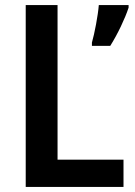

<svg xmlns="http://www.w3.org/2000/svg" viewBox="-20 -734 530 754"><path d="M81 0H465V-107H206V-714H81ZM485 -704V-714H368C365 -674 351 -601 341 -567V-554H413C442 -600 471 -661 485 -704Z"/></svg>

Font: Noto Sans Lao Looped SemiCondensed SemiBold
Style: Regular
Weight: 600
Width: 4
Designer: Mark Frömberg, Ben Mitchell
Foundry: The Fontpad Ltd
Version: Version 1.002